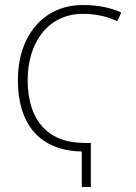

<svg xmlns="http://www.w3.org/2000/svg" viewBox="-20 -744 540 763"><path d="M305 -142V-1H341V-176H316C169 -176 90 -267 90 -426C90 -575 171 -689 310 -689C367 -689 411 -676 446 -660L462 -694C424 -712 374 -724 309 -724C149 -724 51 -597 51 -426C51 -251 137 -145 305 -142Z"/></svg>

Font: Noto Sans Mono ExtraCondensed ExtraLight
Style: Regular
Weight: 200
Width: 2
Designer: Monotype Design Team
Foundry: Monotype Imaging Inc.
Version: Version 2.014